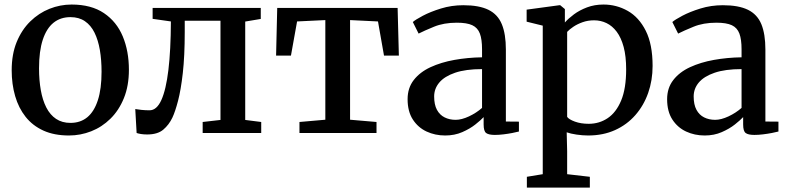

<svg xmlns="http://www.w3.org/2000/svg" viewBox="-20 -586 3472 846"><path d="M31.5 -276.5Q31.5 -347 53.5 -400.8Q75.5 -454.5 113.2 -491.5Q151 -528.5 198 -547.2Q245 -566 295.5 -566Q382 -566 438 -528.2Q494 -490.5 521 -425.5Q548 -360.5 548 -278.5Q548 -208 526 -153.8Q504 -99.5 466.5 -62.8Q429 -26 381.8 -7.5Q334.5 11 284 11Q219 11 171.5 -10.5Q124 -32 93 -71Q62 -110 46.8 -162.5Q31.5 -215 31.5 -276.5ZM290.5 -44.5Q334.5 -44.5 364.8 -69.5Q395 -94.5 411.2 -144.5Q427.5 -194.5 427.5 -270Q427.5 -322 420 -365.8Q412.5 -409.5 396.5 -442Q380.5 -474.5 354.2 -492.5Q328 -510.5 290.5 -510.5Q246.5 -510.5 215.8 -485.8Q185 -461 168.5 -411Q152 -361 152 -285Q152 -232.5 159.8 -188.8Q167.5 -145 184 -112.5Q200.5 -80 227 -62.2Q253.5 -44.5 290.5 -44.5Z M628.5 6.5Q613 6.5 601 4.5Q589 2.5 582 0L576 -105.5Q586.5 -103.5 603.5 -101.8Q620.5 -100 639 -100Q670.5 -100 691 -145.2Q711.5 -190.5 722 -277.8Q732.5 -365 733 -491.5L652.5 -503V-551H1129V-502.5L1060.5 -491V-57.5L1131 -48.5V0H873V-48.5L951.5 -57.5V-494.5H794V-445.5Q794 -339 785.5 -264.2Q777 -189.5 764.5 -141.8Q752 -94 739.5 -67.5Q724.5 -36 699.5 -14.8Q674.5 6.5 628.5 6.5Z M1299.5 0V-48.5L1413.5 -58.5V-497.5L1289 -491.5L1262 -341H1196.5L1201.5 -551H1732L1737.5 -341H1672L1645.5 -491.5L1522.5 -497.5V-58.5L1639 -48.5V0Z M1941.5 11Q1897 11 1859.5 -6.5Q1822 -24 1799 -59.5Q1776 -95 1776 -149Q1776 -198.5 1803.2 -233.5Q1830.5 -268.5 1877 -290Q1923.5 -311.5 1982 -322Q2040.5 -332.5 2104 -333.5V-369Q2104 -412.5 2094.5 -438Q2085 -463.5 2061.2 -474.8Q2037.5 -486 1993 -486Q1935.5 -486 1892.2 -468.2Q1849 -450.5 1824.5 -438L1799 -489Q1810 -499 1843 -516.5Q1876 -534 1922.8 -548.5Q1969.5 -563 2021.5 -563Q2091 -563 2132.2 -542.8Q2173.5 -522.5 2191.2 -479.2Q2209 -436 2209 -367.5V-50.5L2266.5 -50V-6.5Q2255.5 -3.5 2237.2 0Q2219 3.5 2198.5 6Q2178 8.5 2160.5 8.5Q2133.5 8.5 2122.2 0.2Q2111 -8 2111 -37.5V-70Q2098.5 -56.5 2074.5 -37.5Q2050.5 -18.5 2016.8 -3.8Q1983 11 1941.5 11ZM1987.5 -58Q2014 -58 2046.5 -73.2Q2079 -88.5 2104 -110.5V-281.5Q2032 -281.5 1985.2 -265.5Q1938.5 -249.5 1915.8 -222.5Q1893 -195.5 1893 -161Q1893 -125 1905.2 -102.2Q1917.5 -79.5 1939 -68.8Q1960.5 -58 1987.5 -58Z M2301.5 240.5V193L2371.5 181.5V-473L2300.5 -490.5V-543.5L2444.5 -563H2448.5L2469 -546V-487Q2484.5 -504.5 2509 -522.8Q2533.5 -541 2566.5 -553.5Q2599.5 -566 2639 -566Q2696.5 -566 2746 -538Q2795.5 -510 2825.5 -450.2Q2855.5 -390.5 2855.5 -295.5Q2855.5 -232 2836 -176.5Q2816.5 -121 2779.5 -78.8Q2742.5 -36.5 2690 -12.8Q2637.5 11 2571.5 11Q2547 11 2520.2 7Q2493.5 3 2477 -3L2479 80V181.5L2579 193V240.5ZM2574 -40.5Q2620.5 -40.5 2657.8 -65.5Q2695 -90.5 2717 -143.2Q2739 -196 2739 -280.5Q2739 -338 2728 -379Q2717 -420 2697.5 -446Q2678 -472 2652.5 -484.2Q2627 -496.5 2597.5 -496.5Q2570.5 -496.5 2547.2 -488.2Q2524 -480 2506.5 -468.2Q2489 -456.5 2479 -445.5V-71Q2486.5 -60 2513 -50.2Q2539.5 -40.5 2574 -40.5Z M3085 11Q3040.5 11 3003 -6.5Q2965.5 -24 2942.5 -59.5Q2919.5 -95 2919.5 -149Q2919.5 -198.5 2946.8 -233.5Q2974 -268.5 3020.5 -290Q3067 -311.5 3125.5 -322Q3184 -332.5 3247.5 -333.5V-369Q3247.5 -412.5 3238 -438Q3228.5 -463.5 3204.8 -474.8Q3181 -486 3136.5 -486Q3079 -486 3035.8 -468.2Q2992.5 -450.5 2968 -438L2942.5 -489Q2953.5 -499 2986.5 -516.5Q3019.5 -534 3066.2 -548.5Q3113 -563 3165 -563Q3234.5 -563 3275.8 -542.8Q3317 -522.5 3334.8 -479.2Q3352.5 -436 3352.5 -367.5V-50.5L3410 -50V-6.5Q3399 -3.5 3380.8 0Q3362.5 3.5 3342 6Q3321.5 8.5 3304 8.5Q3277 8.5 3265.8 0.2Q3254.5 -8 3254.5 -37.5V-70Q3242 -56.5 3218 -37.5Q3194 -18.5 3160.2 -3.8Q3126.5 11 3085 11ZM3131 -58Q3157.5 -58 3190 -73.2Q3222.5 -88.5 3247.5 -110.5V-281.5Q3175.5 -281.5 3128.8 -265.5Q3082 -249.5 3059.2 -222.5Q3036.5 -195.5 3036.5 -161Q3036.5 -125 3048.8 -102.2Q3061 -79.5 3082.5 -68.8Q3104 -58 3131 -58Z"/></svg>

Font: Merriweather 28pt Medium
Style: Regular
Weight: 500
Version: Version 2.100